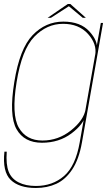

<svg xmlns="http://www.w3.org/2000/svg" viewBox="-34 -706 559 955"><path d="M144.5 229Q201 229 246.5 208Q292 187 325.2 137Q358.5 87 373.5 3L478.5 -592H467.5L445 -465L362.5 2Q342 119.5 284.8 169.2Q227.5 219 144.5 219Q94 219 58.8 201.2Q23.5 183.5 9.2 148Q-5 112.5 -0.5 48.5H-12Q-22.5 148 19 188.5Q60.5 229 144.5 229ZM174.5 4Q259.5 4 321.2 -42.2Q383 -88.5 391 -134.5L392 -163Q382.5 -108 319.2 -57.5Q256 -7 177 -7Q96.5 -7 59.5 -71.2Q22.5 -135.5 48.5 -297Q74.5 -459.5 136.8 -523.5Q199 -587.5 279.5 -587.5Q358.5 -587.5 403.8 -537.2Q449 -487 439.5 -432L447.5 -458Q455 -501 410.5 -549.8Q366 -598.5 281 -598.5Q193 -598.5 128.2 -531.2Q63.5 -464 37 -297Q10 -131 48.2 -63.5Q86.5 4 174.5 4ZM203 -617.5H219.5L308.5 -675L377.5 -617.5H393L316 -686H303Z"/></svg>

Font: Anybody Thin Thin
Style: Italic
Weight: 250
Italic angle: -10°
Version: Version 1.113;gftools[0.9.25]